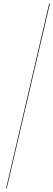

<svg xmlns="http://www.w3.org/2000/svg" viewBox="-20 -800 298 1070"><path d="M254 -780H258L17.5 250H14Z"/></svg>

Font: Bodoni* 48pt
Style: Bold Italic
Weight: 700
Italic angle: -13°
Version: Version 2.3